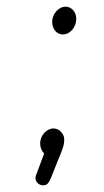

<svg xmlns="http://www.w3.org/2000/svg" viewBox="-20 -461 311 574"><path d="M168 -358C189 -358 208 -379 208 -405C208 -425 194 -441 176 -441C155 -441 136 -419 136 -396C136 -375 149 -358 168 -358ZM140 -77C119 -77 100 -56 100 -32C100 -20 105 -9 112 -2L88 62C87 65 86 68 86 71C86 83 96 93 109 93C128 93 129 77 153 19C168 -17 172 -26 172 -45C172 -60 158 -77 140 -77Z"/></svg>

Font: Comic Neue
Style: Normal
Weight: 400
Designer: Craig Rozynski
Foundry: Craig Rozynski
Version: Version 2.003